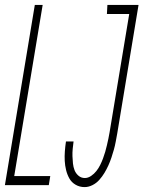

<svg xmlns="http://www.w3.org/2000/svg" viewBox="-30 -755 585 783"><path d="M315 8Q295 8 278.5 -1.5Q262 -11 253 -27Q244 -43 239.5 -61.5Q235 -80 234 -99Q233 -118 234.5 -138Q236 -158 239 -178H270Q268 -163 266.5 -148Q265 -133 265.5 -118Q266 -103 267.5 -88.5Q269 -74 274 -61Q279 -48 290 -38.5Q301 -29 316 -29Q329 -29 341.5 -37.5Q354 -46 363 -57.5Q372 -69 378.5 -82Q385 -95 390 -108.5Q395 -122 399 -135.5Q403 -149 406 -162.5Q409 -176 412 -189.5Q415 -203 417 -216L497 -698H406L408 -735H535L448 -210Q445 -194 442 -177.5Q439 -161 434.5 -145Q430 -129 424.5 -112.5Q419 -96 412 -80.5Q405 -65 396 -50Q387 -35 375 -21.5Q363 -8 347 0Q331 8 315 8ZM-10 0 112 -735H144L28 -37H175L169 0Z"/></svg>

Font: Iosevka SS04 XLt Obl
Style: Regular
Weight: 200
Italic angle: -9°
Monospace: yes
Designer: Belleve Invis
Foundry: Belleve Invis
Version: Version 19.0.0; ttfautohint (v1.8.4)